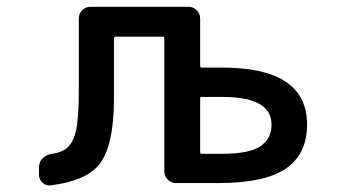

<svg xmlns="http://www.w3.org/2000/svg" viewBox="-20 -565 1040 570"><path d="M579.1 -277.3Q574.2 -277.3 574.2 -273.4V-113.3Q574.2 -108.4 579.1 -108.4H639.6Q718.8 -108.4 752.4 -130.4Q786.1 -152.3 786.1 -195.3Q786.1 -277.3 639.6 -277.3ZM323.2 -456.1Q318.4 -456.1 318.4 -451.2V-273.4Q318.4 -128.9 272.5 -74.2Q232.4 -27.3 129.9 -14.6Q127.9 -14.6 126 -14.6Q115.2 -14.6 106.4 -22.5Q95.7 -32.2 95.7 -46.9V-68.4Q95.7 -83 105.5 -93.8Q115.2 -104.5 129.9 -107.4Q157.2 -111.3 172.9 -121.1Q195.3 -135.7 204.6 -172.9Q213.9 -210 213.9 -293V-509.8Q213.9 -524.4 224.1 -534.7Q234.4 -544.9 249 -544.9H540Q553.7 -544.9 564 -534.7Q574.2 -524.4 574.2 -509.8V-369.1Q574.2 -364.3 579.1 -364.3H639.6Q891.6 -364.3 891.6 -195.3Q891.6 -107.4 828.6 -64.5Q765.6 -21.5 627.9 -21.5H502.9Q488.3 -21.5 478 -31.7Q467.8 -42 467.8 -56.6V-451.2Q467.8 -456.1 463.9 -456.1Z"/></svg>

Font: Gen Jyuu Gothic L Monospace Medium
Style: Regular
Weight: 500
Designer: [Source Han Sans]
Ryoko NISHIZUKA  (kana & ideographs); Paul D. Hunt (Latin, Greek & Cyrillic); Wenlong ZHANG  (bopomofo
Version: Version 1.002.20150607